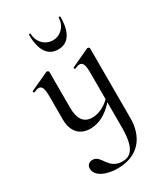

<svg xmlns="http://www.w3.org/2000/svg" viewBox="-222 -717 933 1086"><g transform="rotate(-30 244.5 -173.5)"><path d="M259 -470C326 -470 361 -524 361 -624C361 -629 350 -629 350 -626C350 -573 310 -530 259 -530C206 -530 167 -573 167 -626C167 -629 156 -629 156 -624C156 -524 192 -470 259 -470ZM405 -395 401 -394 283 -339C278 -338 283 -325 288 -328C301 -334 311 -337 319 -337C341 -337 349 -315 349 -265V-93C316 -60 273 -40 234 -40C178 -40 151 -76 151 -153V-386C151 -390 143 -395 139 -395C137 -395 137 -395 135 -394L16 -339C11 -338 16 -325 21 -328C34 -334 44 -337 53 -337C74 -337 82 -315 82 -265V-114C82 -36 124 9 192 9C248 9 300 -18 349 -73V94C349 233 306 260 257 260C163 260 170 167 113 167C92 167 75 179 75 203C75 251 138 281 213 281C350 281 417 192 417 70V-386C417 -390 410 -395 405 -395Z"/></g></svg>

Font: Cormorant Infant Book
Style: Regular
Weight: 500
Designer: Christian Thalmann (Catharsis Fonts)
Version: Version 1.000;PS 002.000;hotconv 1.0.88;makeotf.lib2.5.64775